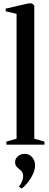

<svg xmlns="http://www.w3.org/2000/svg" viewBox="-20 -838 282 1112"><path d="M76 -34.5V-758L13 -772.5V-788L144.5 -818.5H164.5L178.5 -806.5V-34.5L237.5 -18V0H17V-18ZM183 120Q183 144.5 170.8 170.8Q158.5 197 140.8 219.2Q123 241.5 106.5 253.5H105.5L90.5 244.5V241.5Q103 226 108.5 210Q114 194 114 184Q114 173 110.2 162.8Q106.5 152.5 91 141.5Q81 134 74.2 124.8Q67.5 115.5 67.5 102Q67.5 88 74.8 77Q82 66 94.2 59.5Q106.5 53 120.5 53H123.5Q149.5 53 166.2 72.5Q183 92 183 120Z"/></svg>

Font: Merriweather 144pt Medium
Style: Regular
Weight: 500
Version: Version 2.100